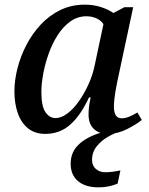

<svg xmlns="http://www.w3.org/2000/svg" viewBox="-20 -566 643 826"><path d="M175 10Q130 10 100.5 -14Q71 -38 56.5 -79.5Q42 -121 42 -173Q42 -220 55 -271.5Q68 -323 93 -371.5Q118 -420 154.5 -459.5Q191 -499 239 -522.5Q287 -546 345 -546Q382 -546 414.5 -535.5Q447 -525 468 -510L515 -535H553L485 -217Q483 -206 479 -185.5Q475 -165 472.5 -143Q470 -121 470 -108Q470 -57 503 -57Q519 -57 536 -64Q553 -71 571 -82L590 -50Q567 -31 526.5 -10.5Q486 10 444 10Q406 10 383.5 -11.5Q361 -33 361 -73Q361 -91 363 -107Q365 -123 370 -147H363Q328 -71 283 -30.5Q238 10 175 10ZM219 -58Q243 -58 269.5 -77.5Q296 -97 319.5 -130.5Q343 -164 361.5 -205Q380 -246 388 -288L425 -462Q414 -479 394 -487.5Q374 -496 352 -496Q314 -496 283 -474Q252 -452 228.5 -415.5Q205 -379 189.5 -335.5Q174 -292 166 -248.5Q158 -205 158 -170Q158 -109 175.5 -83.5Q193 -58 219 -58ZM404 240Q348 240 316 213.5Q284 187 284 138Q284 84 325.5 49.5Q367 15 433 0H495Q472 7 444.5 22.5Q417 38 396.5 63Q376 88 376 122Q376 146 392 160.5Q408 175 433 175Q447 175 463.5 173Q480 171 498 167L486 224Q448 240 404 240Z"/></svg>

Font: Noto Serif Medium
Style: Italic
Weight: 500
Italic angle: -12°
Designer: Monotype Design Team
Foundry: Monotype Imaging Inc.
Version: Version 2.014; ttfautohint (v1.8.4.7-5d5b)